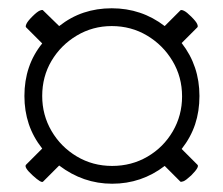

<svg xmlns="http://www.w3.org/2000/svg" viewBox="-20 -558 540 464"><path d="M251 -114Q216 -114 184 -125Q152 -136 123 -158L84 -119Q82 -117 76 -120.5Q70 -124 59 -134Q37 -154 43 -160L82 -199Q60 -227 49.5 -258.5Q39 -290 39 -326Q39 -400 82 -453L43 -492Q41 -494 44 -500.5Q47 -507 58 -518Q70 -530 76.5 -532.5Q83 -535 84 -533L123 -495Q151 -517 182.5 -527.5Q214 -538 250 -538Q322 -538 378 -495L416 -533Q418 -535 424.5 -532Q431 -529 442 -518Q454 -506 456.5 -500Q459 -494 457 -492L419 -454Q462 -399 462 -326Q462 -289 451.5 -257.5Q441 -226 419 -198L457 -160Q463 -155 442 -134Q429 -122 423.5 -120Q418 -118 416 -119L378 -157Q322 -114 251 -114ZM251 -157Q298 -157 336.5 -179.5Q375 -202 397.5 -240.5Q420 -279 420 -325Q420 -372 397 -410.5Q374 -449 335.5 -472Q297 -495 250 -495Q204 -495 165.5 -472Q127 -449 104.5 -411Q82 -373 82 -326Q82 -280 104.5 -241.5Q127 -203 165.5 -180Q204 -157 251 -157Z"/></svg>

Font: Junicode VF
Style: Regular
Weight: 400
Designer: Peter S. Baker
Version: Version 2.213